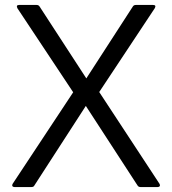

<svg xmlns="http://www.w3.org/2000/svg" viewBox="-20 -754 694 774"><path d="M38 0Q32 0 30 -4Q28 -8 31 -13L275 -382L50 -721Q44 -734 57 -734H128Q136 -734 140 -727L328 -438L515 -727Q519 -734 527 -734H597Q611 -734 604 -721L380 -383L623 -13Q626 -8 624 -4Q622 0 616 0H546Q538 0 534 -7L326 -327L119 -7Q116 0 107 0Z"/></svg>

Font: LINE Seed Sans App
Style: Regular
Weight: 400
Designer: LINE VX Design & Dalton Maag Ltd & Sandoll Inc
Foundry: Dalton Maag Ltd
Version: Version 1.003